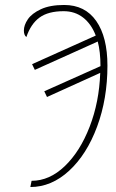

<svg xmlns="http://www.w3.org/2000/svg" viewBox="-20 -742 466 772"><path d="M107 -15Q179 -15 240.5 -74Q302 -133 340.5 -232.5Q379 -332 383 -449L169 -352L158 -375L384 -476Q384 -534 373 -575L120 -461L109 -484L365 -599Q347 -646 314 -671.5Q281 -697 236 -697Q174 -697 139 -671.5Q104 -646 86 -593Q76 -601 76 -619Q76 -641 92 -664.5Q108 -688 144.5 -705Q181 -722 238 -722Q322 -722 367 -657.5Q412 -593 412 -478Q412 -345 370.5 -233Q329 -121 258 -55.5Q187 10 102 10Z"/></svg>

Font: Noto Serif CondThin
Style: Italic
Weight: 250
Width: 3
Italic angle: -12°
Designer: Monotype Design Team
Foundry: Monotype Imaging Inc.
Version: Version 1.001